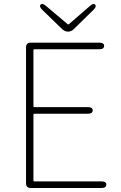

<svg xmlns="http://www.w3.org/2000/svg" viewBox="-20 -939 602 959"><path d="M134 0Q110 0 110 -24V-702Q110 -726 134 -726H476Q500 -726 500 -710Q500 -693 476 -693H152Q147 -693 147 -688V-409Q147 -404 152 -404H419Q443 -404 443 -388Q443 -371 419 -371H152Q147 -371 147 -366V-38Q147 -33 152 -33H487Q511 -33 511 -17Q511 0 487 0ZM320 -781Q303 -781 290 -794L191 -890Q174 -907 183 -916Q191 -925 209 -910L317 -819Q321 -815 325 -819L429 -909Q447 -925 455 -916Q464 -907 447 -890L349 -794Q336 -781 320 -781Z"/></svg>

Font: Resource Han Rounded KR ExtraLight
Style: Regular
Weight: 250
Designer: Cyano Hao (round all glyphs); Ryoko NISHIZUKA 西塚涼子 (kana, bopomofo & ideographs); Paul D. Hunt (Latin, Greek & Cyrillic)
Foundry: Cyano Hao
Version: 0.990